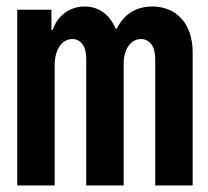

<svg xmlns="http://www.w3.org/2000/svg" viewBox="-20 -570 640 590"><path d="M33 0H148V-370C148 -417 170 -450 202 -450C229 -450 245 -427 245 -390V0H360V-374C360 -419 382 -450 413 -450C440 -450 457 -427 457 -390V0H572V-410C572 -495 524 -550 448 -550C399 -550 361 -527 339 -482H335C317 -526 283 -550 240 -550C195 -550 157 -523 142 -478H138V-540H33Z"/></svg>

Font: CommitMono
Style: Bold
Weight: 700
Monospace: yes
Designer: Eigil Nikolajsen
Foundry: Eigil Nikolajsen
Version: Version 1.143